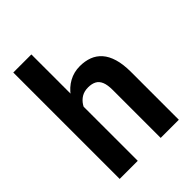

<svg xmlns="http://www.w3.org/2000/svg" viewBox="-217 -854 957 957"><g transform="rotate(-45 262.0 -375.0)"><path d="M180.7 -750V0H53.2V-750ZM160.2 -283.2 123 -282.7Q123 -337.9 136.2 -384.5Q149.4 -431.2 174.1 -465.6Q198.7 -500 233.4 -519Q268.1 -538.1 310.1 -538.1Q346.2 -538.1 375.5 -527.1Q404.8 -516.1 426 -492.2Q447.3 -468.3 458.7 -429.9Q470.2 -391.6 470.2 -336.4V0H342.3V-337.4Q342.3 -374 333.5 -395Q324.7 -416 307.4 -425Q290 -434.1 264.6 -434.1Q237.3 -434.1 217.8 -422.4Q198.2 -410.6 185.3 -389.9Q172.4 -369.1 166.3 -341.8Q160.2 -314.5 160.2 -283.2Z"/></g></svg>

Font: Roboto SemiCondensed SemiBold
Style: Regular
Weight: 600
Width: 4
Designer: Christian Robertson
Foundry: Google
Version: Version 3.009; 2024